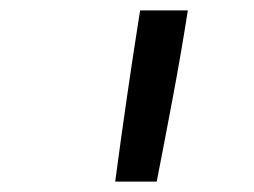

<svg xmlns="http://www.w3.org/2000/svg" viewBox="-20 -792 490 370"><path d="M202 -442Q213 -525 225 -607.5Q237 -690 250 -772H342Q329 -689 313.5 -606.5Q298 -524 282 -442Z"/></svg>

Font: Zed Sans Extended
Style: Italic
Weight: 400
Width: 7
Italic angle: -9°
Designer: Belleve Invis
Foundry: Belleve Invis
Version: Version 1.0.0; ttfautohint (v1.8.4)